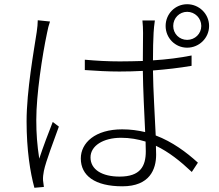

<svg xmlns="http://www.w3.org/2000/svg" viewBox="-20 -850 1040 910"><path d="M217 -748 159 -754C159 -738 157 -719 154 -698C141 -612 106 -420 106 -275C106 -140 123 -33 143 40L188 36C187 27 185 14 184 5C183 -8 185 -26 188 -40C197 -85 237 -188 259 -250L230 -272C212 -227 183 -150 166 -98C156 -164 152 -216 152 -282C152 -401 180 -586 203 -694C206 -712 212 -734 217 -748ZM801 -727C801 -764 830 -794 867 -794C904 -794 934 -764 934 -727C934 -690 904 -661 867 -661C830 -661 801 -690 801 -727ZM765 -727C765 -670 810 -624 867 -624C924 -624 971 -670 971 -727C971 -784 924 -830 867 -830C810 -830 765 -784 765 -727ZM670 -179 671 -133C671 -62 645 -13 547 -13C464 -13 409 -46 409 -104C409 -159 469 -197 554 -197C596 -197 634 -190 670 -179ZM714 -753H655C657 -736 658 -712 658 -694L657 -561C621 -560 584 -559 548 -559C490 -559 438 -562 382 -567V-518C440 -514 489 -511 546 -511C583 -511 620 -512 657 -514C658 -427 664 -310 668 -224C634 -232 598 -237 559 -237C431 -237 363 -173 363 -99C363 -18 429 33 560 33C690 33 720 -48 720 -117L719 -159C780 -130 835 -86 889 -35L918 -79C863 -129 797 -178 718 -208C714 -303 706 -418 705 -516C768 -521 830 -528 888 -538V-587C833 -576 770 -568 705 -564C705 -611 706 -664 708 -695C709 -714 711 -732 714 -753Z"/></svg>

Font: Noto Sans CJK SC Light
Style: Regular
Weight: 300
Designer: Ryoko NISHIZUKA 西塚涼子 (kana, bopomofo & ideographs); Paul D. Hunt (Latin, Greek & Cyrillic); Sandoll Communications 산돌커뮤니
Foundry: Adobe
Version: Version 2.004;hotconv 1.0.118;makeotfexe 2.5.65603